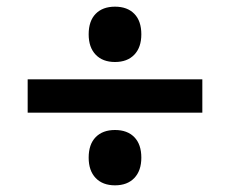

<svg xmlns="http://www.w3.org/2000/svg" viewBox="-20 -638 690 576"><path d="M63 -300V-400H587V-300ZM325 -452Q288 -452 267 -474Q246 -496 246 -535Q246 -575 267 -596.5Q288 -618 325 -618Q362 -618 383 -596.5Q404 -575 404 -535Q404 -496 383 -474Q362 -452 325 -452ZM325 -82Q288 -82 267 -104Q246 -126 246 -165Q246 -205 267 -226.5Q288 -248 325 -248Q362 -248 383 -226.5Q404 -205 404 -165Q404 -126 383 -104Q362 -82 325 -82Z"/></svg>

Font: Martian Mono SemiCondensed
Style: Regular
Weight: 400
Width: 4
Designer: Roman Shamin
Foundry: Evil Martians
Version: Version 1.000